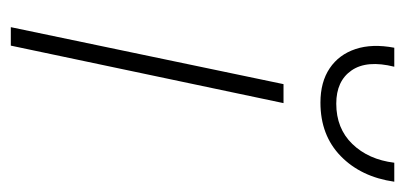

<svg xmlns="http://www.w3.org/2000/svg" viewBox="-222 -546 767 364"><g transform="rotate(90 162.0 -363.5)"><path d="M31 0 139 -517H175L66 0ZM174 -587Q135 -587 109 -604.5Q83 -622 72.5 -653.5Q62 -685 70 -727H106Q93 -675 113 -646Q133 -617 176 -617Q223 -617 252.5 -647.5Q282 -678 288 -727H324Q315 -664 275.5 -625.5Q236 -587 174 -587Z"/></g></svg>

Font: Mona Sans
Style: Italic
Weight: 200
Italic angle: -11.6951°
Designer: Deni Anggara
Foundry: GitHub
Version: Version 2.000